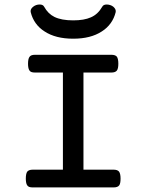

<svg xmlns="http://www.w3.org/2000/svg" viewBox="-20 -819 640 839"><path d="M174.8 -681.6Q151.4 -696.3 136 -717.8Q120.6 -739.3 114.3 -765.6Q113.8 -767.1 113.8 -770.5Q113.8 -780.8 125 -789.6Q137.2 -799.3 153.3 -799.3Q168 -799.3 172.9 -789.6Q189.9 -758.8 217.8 -745.1Q248.5 -730 299.8 -730Q347.7 -730 377 -743.2Q407.7 -756.3 426.8 -789.6Q431.6 -799.3 446.3 -799.3Q453.6 -799.3 461.4 -796.9Q469.2 -794.4 475.1 -789.6Q485.8 -780.3 485.8 -770.5Q485.8 -767.1 485.4 -765.6Q479 -739.3 463.6 -717.8Q448.2 -696.3 424.8 -681.6Q376.5 -649.9 299.8 -649.9Q223.1 -649.9 174.8 -681.6ZM254.9 -502H133.3Q123.5 -502 117.4 -504.2Q111.3 -506.3 107.9 -512.2Q102.5 -521.5 102.5 -540.5Q102.5 -561 108.4 -569.8Q111.8 -575.2 117.9 -577.4Q124 -579.6 133.3 -579.6H466.3Q483.9 -579.6 490.7 -571.3Q497.1 -562 497.1 -540.5Q497.1 -519 490.7 -510.7Q483.9 -502 466.3 -502H344.7V-77.6H476.1Q493.2 -77.6 500 -69.3Q506.8 -60.5 506.8 -38.6Q506.8 -18.1 501.5 -9.8Q495.1 0 476.1 0H123.5Q113.8 0 107.7 -2.2Q101.6 -4.4 98.1 -10.3Q92.8 -19.5 92.8 -38.6Q92.8 -59.1 98.6 -68.4Q105.5 -77.6 123.5 -77.6H254.9Z"/></svg>

Font: Courier Prime Medium
Style: Regular
Weight: 500
Designer: Alan Dague-Greene
Foundry: Quote-Unquote Apps
Version: Version 1.202